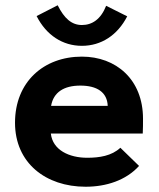

<svg xmlns="http://www.w3.org/2000/svg" viewBox="-20 -697 603 729"><path d="M383 -675C363 -624 330 -602 291 -602C252 -602 224 -627 199 -677L119 -636C156 -563 218 -523 291 -523C364 -523 426 -563 463 -635ZM305 12C383 12 458 -12 508 -67L437 -136C404 -105 357 -98 311 -98C243 -98 180 -127 173 -190H522C523 -205 523 -231 523 -246C523 -396 420 -482 291 -482C146 -482 37 -386 37 -231C37 -78 154 12 305 12ZM174 -295C183 -347 223 -372 285 -372C348 -372 387 -347 389 -295Z"/></svg>

Font: Inconsolata SemiExpanded Black
Style: Regular
Weight: 900
Width: 6
Monospace: yes
Designer: Raph Levien, Cyreal, Brenton Simpson
Foundry: Raph Levien, Cyreal, Google
Version: Version 3.100